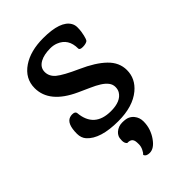

<svg xmlns="http://www.w3.org/2000/svg" viewBox="-248 -691 1037 1037"><g transform="rotate(-45 270.5 -172.0)"><path d="M53.7 0ZM384.3 -421.9Q384.3 -497.1 321.8 -521.5Q301.8 -529.3 278.6 -529.3Q255.4 -529.3 235.6 -525.4Q215.8 -521.5 200.7 -513.2Q166.5 -494.6 166.5 -460Q166.5 -426.8 194.8 -402.3Q226.1 -376.5 311 -338.6Q396 -300.8 442.1 -256.1Q488.3 -211.4 488.3 -153.3Q488.3 -87.9 434.6 -43Q371.6 9.3 260.3 9.3Q124 9.3 71.8 -48.8Q53.7 -69.3 53.7 -101.1Q53.7 -177.7 91.3 -190.4Q100.6 -193.4 108.9 -193.4Q131.8 -193.4 133.8 -179.2Q144.5 -57.1 270.5 -57.1Q346.2 -57.1 371.6 -99.6Q379.9 -113.3 379.9 -132.8Q379.9 -152.3 367.4 -168.5Q355 -184.6 333 -198.5Q311 -212.4 280.8 -225.6L215.8 -254.9Q66.4 -323.2 66.4 -436.5Q66.4 -509.8 131.3 -553.7Q192.9 -595.2 290 -595.2Q421.9 -595.2 454.1 -538.1Q462.4 -523.4 462.4 -505.9Q462.4 -488.3 460.4 -474.4Q458.5 -460.4 455.6 -449.2Q450.7 -427.7 444.3 -418.9Q431.6 -409.7 408 -409.7Q384.3 -409.7 384.3 -421.9ZM210.4 126.5Q199.2 116.7 199.2 97.4Q199.2 78.1 204.1 67.1Q209 56.2 218.3 47.9Q240.2 28.8 269.5 28.8Q298.8 28.8 313.7 36.1Q328.6 43.5 337.9 55.2Q355.5 76.7 355.5 106.2Q355.5 135.7 346.7 161.1Q337.9 186.5 323.7 206.5Q293.5 250.5 258.8 250.5Q232.4 250.5 226.1 232.9Q234.4 225.6 242.4 209Q250.5 192.4 250.5 175.8Q250.5 159.2 248.8 151.1Q247.1 143.1 242.7 137.2Q233.4 125.5 210.4 126.5Z"/></g></svg>

Font: Quando
Style: Regular
Weight: 400
Version: Version 1.002